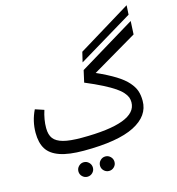

<svg xmlns="http://www.w3.org/2000/svg" viewBox="-148 -1009 1224 1330"><g transform="rotate(-15 464.0 -344.0)"><path d="M882.8 -882.8 878.9 -815.9 485.8 -579.1 502.9 -650.9ZM460 -440.9 479 -525.9 881.8 -770 877 -674.8 554.2 -484.9Q635.7 -448.7 688.2 -416Q740.7 -383.3 769.3 -350.3Q797.9 -317.4 808.3 -286.4Q818.8 -255.4 818.8 -214.8Q818.8 -106.9 700.2 -46.4Q581.5 14.2 336.9 14.2Q229.5 14.2 165 -8.3Q100.6 -30.8 72.8 -75.2Q44.9 -119.6 44.9 -191.9Q44.9 -275.4 82 -351.1L145 -330.1Q124 -265.1 124 -205.1Q124 -156.7 144.8 -129.4Q165.5 -102.1 213.4 -89.1Q261.2 -76.2 345.2 -76.2Q741.2 -76.2 741.2 -225.1Q741.2 -244.1 735.4 -260.3Q729.5 -276.4 712.2 -296.6Q694.8 -316.9 664.3 -337.6Q633.8 -358.4 582.5 -384.8Q531.2 -411.1 460 -440.9ZM314 90.8Q335.4 90.8 350.8 106.2Q366.2 121.6 366.2 143.1Q366.2 164.6 350.8 179.7Q335.4 194.8 314 194.8Q293 194.8 277.6 179.7Q262.2 164.6 262.2 143.1Q262.2 121.6 277.6 106.2Q293 90.8 314 90.8ZM469.2 90.8Q490.2 90.8 505.6 106.2Q521 121.6 521 143.1Q521 164.6 505.6 179.7Q490.2 194.8 469.2 194.8Q447.8 194.8 432.4 179.7Q417 164.6 417 143.1Q417 121.6 432.4 106.2Q447.8 90.8 469.2 90.8Z"/></g></svg>

Font: FiraGO
Style: Regular
Weight: 400
Designer: bBox Type
Foundry: bBox Type GmbH
Version: Version 1.001;PS 001.001;hotconv 1.0.88;makeotf.lib2.5.64775